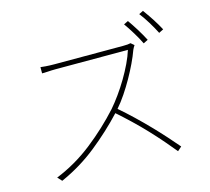

<svg xmlns="http://www.w3.org/2000/svg" viewBox="-118 -970 1235 1131"><g transform="rotate(-15 500.0 -405.0)"><path d="M801 -645Q794 -660 784 -678Q774 -696 762.5 -715Q751 -734 739.5 -751.5Q728 -769 718 -783L745 -796Q754 -783 765.5 -766Q777 -749 788 -731Q799 -713 810 -694Q821 -675 829 -659ZM746 -649Q743 -645 738.5 -637Q734 -629 732 -624Q719 -588 699.5 -547Q680 -506 656.5 -464.5Q633 -423 606.5 -383.5Q580 -344 552 -312Q594 -276 637 -235Q680 -194 720 -152.5Q760 -111 795 -72Q830 -33 857 -1L832 21Q806 -11 771.5 -51Q737 -91 697.5 -133Q658 -175 615.5 -215.5Q573 -256 533 -291Q449 -201 349 -121Q249 -41 128 13L104 -13Q225 -62 329 -144Q433 -226 518 -320Q544 -350 572 -389Q600 -428 625 -470Q650 -512 670 -554Q690 -596 701 -632H261Q250 -632 235.5 -631.5Q221 -631 208 -630Q193 -629 177 -629V-667Q192 -665 207 -664Q220 -663 234.5 -662.5Q249 -662 261 -662H680Q711 -662 726 -666ZM846 -831Q856 -817 868 -800Q880 -783 892 -764.5Q904 -746 914.5 -728Q925 -710 933 -695L905 -681Q888 -715 865 -752.5Q842 -790 820 -818Z"/></g></svg>

Font: SpoqaHanSansJP-Thin
Style: Regular
Weight: 250
Designer: [Source Han Sans]
Ryoko NISHIZUKA  (kana & ideographs); Paul D. Hunt (Latin, Greek & Cyrillic); Wenlong ZHANG  (bopomofo
Foundry: Spoqa (http://bi.spoqa.com)
Version: Version 1.002.20150607